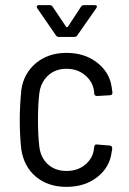

<svg xmlns="http://www.w3.org/2000/svg" viewBox="-20 -720 501 748"><path d="M63 -138Q57 -189 57 -254Q57 -305 63 -369Q72 -434 120 -474Q168 -514 239 -514Q310 -514 358.5 -476Q407 -438 415 -381L418 -360V-358Q418 -354 415.5 -351.5Q413 -349 409 -349L358 -346Q349 -346 347 -355Q347 -364 346 -367Q341 -402 311.5 -427Q282 -452 239 -452Q195 -452 166.5 -425Q138 -398 133 -355Q128 -312 128 -253Q128 -193 133 -150Q138 -106 166.5 -80Q195 -54 239 -54Q283 -54 312.5 -79Q342 -104 346 -140L347 -148Q349 -159 358 -157L408 -153Q417 -151 417 -144V-140Q417 -136 415 -128Q408 -69 359.5 -30.5Q311 8 239 8Q167 8 120 -31.5Q73 -71 63 -138ZM123 -693Q123 -700 132 -700H173Q181 -700 185 -694L238 -615Q239 -614 241 -614Q243 -614 244 -615L295 -693Q300 -700 307 -700H349Q355 -700 357 -696.5Q359 -693 355 -688L281 -582Q277 -576 269 -576H210Q202 -576 198 -582L125 -688Z"/></svg>

Font: Barlow Semi Condensed
Style: Regular
Weight: 400
Width: 4
Designer: Jeremy Tribby
Foundry: Tribby Type
Version: Version 1.408;December 10, 2018;FontCreator 11.5.0.2430 64-b